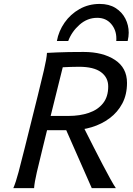

<svg xmlns="http://www.w3.org/2000/svg" viewBox="-20 -972 685 992"><path d="M223.1 -299.3 200.7 -208Q183.1 -137.2 170.4 -82.5Q157.7 -27.8 156.2 0H48.8Q61.5 -28.8 75.9 -83Q90.3 -137.2 107.9 -208L175.3 -478.5Q192.9 -548.8 207 -609.4Q221.2 -669.9 222.7 -698.7Q222.7 -698.7 274.7 -701.2Q326.7 -703.6 412.1 -703.6Q511.2 -703.6 573.7 -662.6Q636.2 -621.6 636.2 -543.9Q636.2 -483.4 612.1 -437.7Q587.9 -392.1 546.6 -361.3Q505.4 -330.6 453.9 -314.9Q402.3 -299.3 347.7 -299.3ZM304.2 -624.5 241.7 -373H334.5Q392.1 -373 438.5 -388.7Q484.9 -404.3 512 -438Q539.1 -471.7 539.1 -525.4Q539.1 -571.8 501.7 -599.4Q464.4 -627 388.2 -627Q362.8 -627 343.5 -626.2Q324.2 -625.5 304.2 -624.5ZM320.3 -303.7 404.3 -330.1Q409.7 -319.3 426 -286.6Q442.4 -253.9 464.4 -210.9Q486.3 -168 509 -124.3Q531.7 -80.6 550.5 -46.9Q569.3 -13.2 578.6 0H454.1ZM639.6 -760.3H580.6Q581.1 -763.7 581.1 -766.8Q581.1 -770 581.1 -773.4Q581.1 -817.4 554.2 -848.6Q527.3 -879.9 482.4 -879.9Q431.2 -879.9 390.9 -844.2Q350.6 -808.6 332.5 -760.3H273.9Q283.2 -811.5 313.7 -855.2Q344.2 -898.9 391.1 -925.3Q438 -951.7 495.1 -951.7Q543.5 -951.7 576.9 -930.7Q610.4 -909.7 627.7 -875.7Q645 -841.8 645 -802.7Q645 -782.7 639.6 -760.3Z"/></svg>

Font: Andika
Style: Italic
Weight: 400
Italic angle: -14°
Designer: Victor Gaultney, Annie Olsen, Julie Remington, Don Collingsworth, Eric Hays, Becca Hirsbrunner
Foundry: SIL International
Version: Version 6.101